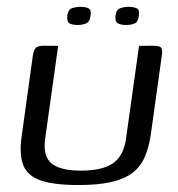

<svg xmlns="http://www.w3.org/2000/svg" viewBox="-20 -532 517 557"><path d="M148.7 -399 110.8 -128.2Q104.5 -77.7 130.1 -57.4Q155.7 -37 214.1 -37Q277.6 -37 308.2 -58.7Q338.7 -80.5 345.4 -128.5L383.4 -399Q384.4 -399 389.9 -399Q395.4 -399 401.9 -399.1Q408.5 -399.3 414.4 -399.3Q420.3 -399.3 422 -399.3Q434.5 -399.3 440.9 -397.5Q447.3 -395.7 449.3 -389.8Q451.4 -383.8 449.3 -369.9L417.4 -141Q411.9 -103.6 399.7 -76.1Q387.6 -48.5 364.5 -30.7Q341.4 -13 303.4 -4.1Q265.4 4.8 207.4 4.8Q137.4 4.8 98.8 -8.3Q60.3 -21.5 47.8 -52.2Q35.3 -83 42.8 -136.2L75.2 -369.9Q78 -387.1 84 -393.2Q89.9 -399.3 106.7 -399.3Q117.7 -399.3 127.7 -399.1Q137.7 -399 148.7 -399ZM345.4 -459.5Q332.2 -459.5 322.7 -463.9Q313.2 -468.3 315 -486.7Q317.8 -504.6 329.4 -508.4Q341 -512.2 353.5 -512.2Q366.4 -512.2 376 -508.2Q385.5 -504.1 382.8 -486.7Q381 -468.3 370.6 -463.9Q360.3 -459.5 345.4 -459.5ZM205.5 -459.5Q190.9 -459.5 182.1 -463.9Q173.4 -468.3 175.2 -487.5Q178 -504.6 189.6 -508.4Q201.2 -512.2 213.6 -512.2Q226.6 -512.2 236 -508.2Q245.5 -504.1 242.7 -487.5Q240.9 -469.1 230.2 -464.3Q219.5 -459.5 205.5 -459.5Z"/></svg>

Font: Genos Thin
Style: Italic
Weight: 100
Italic angle: -8°
Designer: Robert E. Leuschke
Foundry: Robert E. Leuschke
Version: Version 1.010